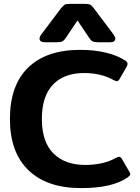

<svg xmlns="http://www.w3.org/2000/svg" viewBox="-20 -951 718 986"><path d="M183 -752Q183 -762 192 -774L292 -907Q305 -922 311.5 -926.5Q318 -931 338 -931H417Q437 -931 444.5 -926.5Q452 -922 463 -907L563 -774Q572 -761 572 -752Q572 -744 565.5 -739Q559 -734 546 -734H485Q464 -734 455 -739Q446 -744 437 -758L378 -846L319 -758Q310 -744 301 -739Q292 -734 271 -734H210Q197 -734 190 -739Q183 -744 183 -752ZM31 -340Q31 -513 124.5 -604Q218 -695 392 -695Q465 -695 524.5 -680.5Q584 -666 625 -639Q635 -632 635 -623Q635 -615 629 -606L594 -545Q587 -534 580 -534Q574 -534 563 -540Q499 -576 412 -576Q309 -576 252 -516.5Q195 -457 195 -340Q195 -222 254.5 -163Q314 -104 417 -104Q511 -104 575 -140Q586 -146 592 -146Q599 -146 606 -135L645 -68Q649 -61 649 -56Q649 -50 637 -41Q559 15 396 15Q222 15 126.5 -76.5Q31 -168 31 -340Z"/></svg>

Font: Mitr Medium
Style: Regular
Weight: 500
Designer: Thanarat Vachiruckul
Foundry: Cadson Demak
Version: Version 1.003